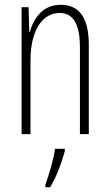

<svg xmlns="http://www.w3.org/2000/svg" viewBox="-20 -559 458 800"><path d="M233 -539C158 -539 120 -483 104 -425H102L99 -529H70V0H107V-305C107 -439 160 -505 229 -505C282 -505 313 -463 313 -362V0H350V-373C350 -488 308 -539 233 -539ZM250 71V61H209C205 101 182 175 169 211V221H189C216 177 237 118 250 71Z"/></svg>

Font: Noto Sans Thai Looped ExtraCondensed ExtraLight
Style: Regular
Weight: 200
Width: 2
Designer: Sasikarn Vongin, Ben Mitchell
Foundry: The Fontpad Ltd
Version: Version 1.001